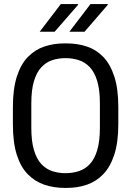

<svg xmlns="http://www.w3.org/2000/svg" viewBox="-20 -908 640 938"><path d="M296 10Q243 10 197 -5.5Q151 -21 116 -56.5Q81 -92 62 -152Q43 -212 43 -301V-385Q43 -474 62.5 -534.5Q82 -595 117 -630.5Q152 -666 197.5 -681Q243 -696 295 -696H305Q359 -696 405 -680.5Q451 -665 485 -629.5Q519 -594 538.5 -534Q558 -474 558 -385V-301Q558 -213 538.5 -153Q519 -93 485 -57.5Q451 -22 405.5 -6Q360 10 307 10ZM300 -62Q335 -62 365.5 -72Q396 -82 419 -106.5Q442 -131 455 -174.5Q468 -218 468 -284V-403Q468 -469 455 -512Q442 -555 419 -579.5Q396 -604 365.5 -614Q335 -624 300 -624Q265 -624 235 -614Q205 -604 182 -579.5Q159 -555 146 -512Q133 -469 133 -403V-284Q133 -218 146 -174.5Q159 -131 182 -106.5Q205 -82 235 -72Q265 -62 300 -62ZM319 -753 422 -888H506L507 -885L393 -753ZM174 -753 277 -888H360L362 -885L247 -753Z"/></svg>

Font: Chivo Mono Light
Style: Regular
Weight: 300
Monospace: yes
Designer: Hector Gatti
Foundry: Omnibus-Type
Version: Version 1.008